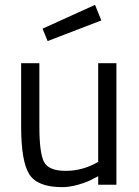

<svg xmlns="http://www.w3.org/2000/svg" viewBox="-20 -760 571 790"><path d="M459 -500V0H384V-35L363 -24Q342 -12 305 -1Q268 10 236 10Q134 10 100.5 -43Q67 -96 67 -239Q67 -239 67 -500H142V-240Q142 -131 161 -94Q180 -57 250.5 -57Q321 -57 384 -94V-500ZM155 -642 371 -740 397 -676 176 -591Z"/></svg>

Font: Titillium Web
Style: Regular
Weight: 400
Version: Version 1.001;PS 57.000;hotconv 1.0.70;makeotf.lib2.5.55311